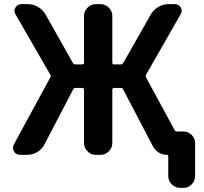

<svg xmlns="http://www.w3.org/2000/svg" viewBox="-20 -750 990 930"><path d="M77 0Q58 0 48 -16.5Q38 -33 47 -50L223 -374Q228 -382 223 -389L55 -681Q45 -697 55 -713.5Q65 -730 84 -730H115Q141 -730 164 -716.5Q187 -703 200 -681L333 -445Q337 -438 346 -438H378Q387 -438 387 -447V-673Q387 -696 404 -713Q421 -730 444 -730H467Q490 -730 507 -713Q524 -696 524 -673V-447Q524 -438 532 -438H565Q573 -438 577 -445L711 -681Q724 -703 747 -716.5Q770 -730 796 -730H827Q846 -730 855.5 -714Q865 -698 855 -681L688 -389Q684 -382 688 -374L825 -121Q828 -113 837 -113H869Q892 -113 908.5 -96.5Q925 -80 925 -57V103Q925 126 908.5 143Q892 160 869 160H852Q829 160 812 143Q795 126 795 103V7Q795 0 788 0Q767 0 749 -11Q731 -22 721 -41L577 -316Q574 -324 565 -324H532Q524 -324 524 -315V-57Q524 -34 507 -17Q490 0 467 0H444Q421 0 404 -17Q387 -34 387 -57V-315Q387 -324 378 -324H346Q337 -324 334 -316L195 -50Q183 -27 160.5 -13.5Q138 0 112 0Z"/></svg>

Font: Rounded Mplus 1c Bold
Style: Bold
Weight: 700
Version: Version 1.059.20150529